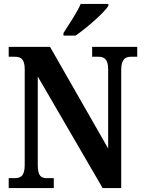

<svg xmlns="http://www.w3.org/2000/svg" viewBox="-20 -951 727 971"><path d="M301 -784V-771H362C419 -810 506 -886 528 -921V-931H388C369 -886 328 -827 301 -784ZM24 0H252V-50H220C189 -50 171 -58 171 -117V-564L499 0H593V-597C593 -652 614 -664 643 -664H674V-714H446V-664H478C505 -664 527 -653 527 -601V-200L233 -714H24V-664H55C82 -664 105 -656 105 -601V-117C105 -58 83 -50 51 -50H24Z"/></svg>

Font: Noto Serif Bengali Condensed
Style: Bold
Weight: 700
Width: 3
Designer: Juan Bruce, Universal Thirst, Indian Type Foundry and the Monotype Design Team.
Foundry: Monotype Imaging Inc.
Version: Version 2.003